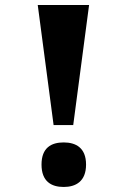

<svg xmlns="http://www.w3.org/2000/svg" viewBox="-20 -734 474 763"><path d="M193 -237H271L334 -714H130ZM233 9C281 9 322 -13 322 -80C322 -147 281 -168 233 -168C184 -168 145 -147 145 -80C145 -13 184 9 233 9Z"/></svg>

Font: Noto Serif Devanagari SemiCondensed Black
Style: Regular
Weight: 900
Width: 4
Designer: Universal Thirst, Indian Type Foundry and the Monotype Design Team
Foundry: Monotype Imaging Inc.
Version: Version 2.004